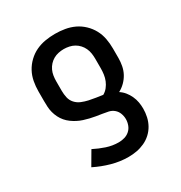

<svg xmlns="http://www.w3.org/2000/svg" viewBox="-175 -655 950 1005"><g transform="rotate(-30 300.0 -152.5)"><path d="M313 223Q262 223 212 209Q162 195 116 172L164 90Q197 107 233 119Q269 131 306 131Q324 131 341.5 126Q359 121 372.5 109Q386 97 392.5 79.5Q399 62 399 44Q399 26 392.5 9Q386 -8 372.5 -19.5Q359 -31 341 -35Q323 -39 305.5 -41.5Q288 -44 270.5 -47Q253 -50 236 -54Q219 -58 202 -63.5Q185 -69 169.5 -77Q154 -85 139.5 -95.5Q125 -106 113.5 -119.5Q102 -133 94 -149Q86 -165 81.5 -182Q77 -199 76 -216.5Q75 -234 75 -252V-310Q75 -340 80.5 -369.5Q86 -399 100 -425Q114 -451 136 -472Q158 -493 184.5 -505.5Q211 -518 240.5 -523Q270 -528 300 -528Q330 -528 359.5 -523Q389 -518 415.5 -505.5Q442 -493 464 -472Q486 -451 500 -425Q514 -399 519.5 -369.5Q525 -340 525 -310V-252Q525 -229 520.5 -205.5Q516 -182 505 -161.5Q494 -141 477 -124Q460 -107 439 -96Q456 -85 468.5 -69.5Q481 -54 489.5 -35.5Q498 -17 501.5 2.5Q505 22 505 42Q505 67 499.5 91.5Q494 116 482 137.5Q470 159 451.5 176Q433 193 410 203.5Q387 214 362.5 218.5Q338 223 313 223ZM360 -125Q376 -134 387.5 -148.5Q399 -163 406 -180Q413 -197 415.5 -215.5Q418 -234 418 -252V-310Q418 -326 415.5 -342.5Q413 -359 406 -374Q399 -389 388 -401Q377 -413 363 -421Q349 -429 332.5 -432.5Q316 -436 300 -436Q284 -436 267.5 -432.5Q251 -429 237 -421Q223 -413 212 -401Q201 -389 194 -374Q187 -359 184.5 -342.5Q182 -326 182 -310V-252Q182 -231 186.5 -210.5Q191 -190 205 -174.5Q219 -159 238.5 -151Q258 -143 278.5 -138.5Q299 -134 319.5 -131Q340 -128 360 -125Z"/></g></svg>

Font: Iosevka SS04 Semibold Extended
Style: Regular
Weight: 600
Width: 7
Monospace: yes
Designer: Belleve Invis
Foundry: Belleve Invis
Version: Version 19.0.0; ttfautohint (v1.8.4)